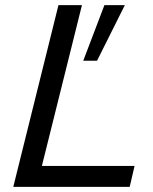

<svg xmlns="http://www.w3.org/2000/svg" viewBox="-20 -732 601 752"><path d="M507 -82 488 0H32L209 -712H301L144 -82ZM306 -494 389 -712H469L360 -494Z"/></svg>

Font: CST
Style: Italic
Weight: 400
Italic angle: -14°
Version: Version 1.00